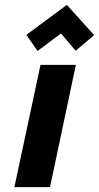

<svg xmlns="http://www.w3.org/2000/svg" viewBox="-20 -767 406 787"><path d="M366 -623 254 -747 88 -624 134 -558 230 -630 290 -559ZM39 0H185L291 -501H146Z"/></svg>

Font: Advent Pro ExtraBold
Style: Italic
Weight: 800
Italic angle: -12°
Version: Version 3.000